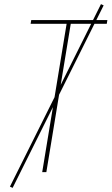

<svg xmlns="http://www.w3.org/2000/svg" viewBox="-20 -832 540 928"><path d="M184 0 302 -717H128L131 -735H499L496 -717H322L204 0ZM41 76 28 70 468 -812 481 -806Z"/></svg>

Font: Iosevka Curly Thin
Style: Italic
Weight: 100
Italic angle: -9°
Monospace: yes
Designer: Belleve Invis
Foundry: Belleve Invis
Version: Version 22.1.2; ttfautohint (v1.8.4)